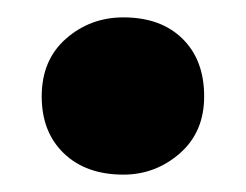

<svg xmlns="http://www.w3.org/2000/svg" viewBox="-20 -189 283 221"><path d="M28 -78Q28 -120 56 -144.5Q84 -169 122 -169Q165 -169 190 -144.5Q215 -120 215 -78Q215 -37 187 -12.5Q159 12 122 12Q79 12 53.5 -12.5Q28 -37 28 -78Z"/></svg>

Font: Bitter Thin ExtraBold
Style: Regular
Weight: 800
Version: Version 3.020